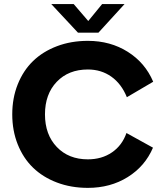

<svg xmlns="http://www.w3.org/2000/svg" viewBox="-20 -910 810 940"><path d="M410.2 9.8Q327.6 9.8 258.8 -16.4Q189.9 -42.5 141.8 -89.1Q93.8 -135.7 66.9 -202.9Q40 -270 40 -350.1Q40 -430.2 66.9 -497.3Q93.8 -564.5 141.8 -611.1Q189.9 -657.7 258.8 -683.8Q327.6 -710 410.2 -710Q520.5 -710 605.7 -656.2Q690.9 -602.5 730 -509.8L601.1 -434.1Q574.7 -499.5 525.1 -534.7Q475.6 -569.8 410.2 -569.8Q315.4 -569.8 257.8 -509.5Q200.2 -449.2 200.2 -350.1Q200.2 -251 258.1 -190.4Q315.9 -129.9 410.2 -129.9Q478.5 -129.9 528.3 -164.1Q578.1 -198.2 599.1 -258.8L729 -187Q689.9 -95.7 605.2 -43Q520.5 9.8 410.2 9.8ZM461.9 -750H361.8L231 -890.1H340.8L412.1 -807.1L480 -890.1H589.8Z"/></svg>

Font: Gully
Style: Bold
Weight: 700
Designer: jaikishan Patel
Foundry: MagicType
Version: Version 1.000;Glyphs 3.2 (3242)